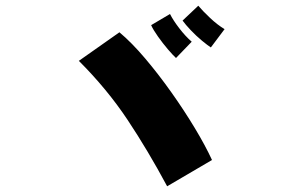

<svg xmlns="http://www.w3.org/2000/svg" viewBox="-20 -757 1040 672"><path d="M718 -591Q707 -598 687 -614.5Q667 -631 648 -651Q629 -671 619 -685L674 -737Q690 -718 715.5 -694Q741 -670 766 -655ZM596 -554Q586 -563 568 -584Q550 -605 533 -629Q516 -653 509 -669L575 -708Q586 -686 607.5 -658Q629 -630 651 -611ZM565 -105Q498 -230 426.5 -337.5Q355 -445 256 -544L398 -644Q441 -608 488 -552.5Q535 -497 580 -433.5Q625 -370 662 -308.5Q699 -247 722 -197Z"/></svg>

Font: Mochiy Pop One
Style: Regular
Weight: 400
Designer: FONTDASU
Foundry: FONTDASU / Google Inc. / Adobe
Version: Version 2.000